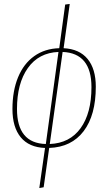

<svg xmlns="http://www.w3.org/2000/svg" viewBox="-20 -756 548 972"><path d="M229 -7 201 192 179 196 208 -7Q127 -10 85 -61Q43 -112 43 -204Q43 -296 71.5 -365Q100 -434 153.5 -472Q207 -510 280 -512L310 -733L333 -736L302 -512Q382 -508 423.5 -457.5Q465 -407 465 -317Q465 -173 403.5 -92Q342 -11 229 -7ZM443 -315Q443 -487 297 -493L232 -27Q333 -31 388 -107Q443 -183 443 -315ZM212 -27 276 -493Q176 -489 121 -411.5Q66 -334 66 -204Q66 -31 212 -27Z"/></svg>

Font: Fira Sans Extra Condensed Thin
Style: Italic
Weight: 250
Width: 3
Italic angle: -8°
Designer: Carrois Corporate & Edenspiekermann AG
Foundry: Carrois Corporate GbR & Edenspiekermann AG
Version: Version 4.203